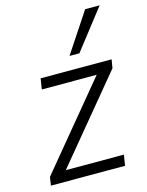

<svg xmlns="http://www.w3.org/2000/svg" viewBox="-113 -813 675 883"><g transform="rotate(-15 224.5 -371.5)"><path d="M18 0 24 -40 369 -457 370 -438H92L100 -489H438L431 -448L85 -30V-51H379L371 0ZM255 -554 380 -743H449L302 -554Z"/></g></svg>

Font: Nunito Sans 10pt SemiCondensed Light
Style: Italic
Weight: 300
Width: 4
Italic angle: -9°
Designer: Vernon Adams
Foundry: Vernon Adams
Version: Version 3.101;gftools[0.9.27]